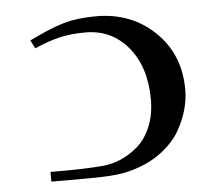

<svg xmlns="http://www.w3.org/2000/svg" viewBox="-40 -488 591 531"><g transform="rotate(-5 255.5 -222.5)"><path d="M58.1 -394Q116.7 -422.9 154.8 -433.8Q192.9 -444.8 245.1 -444.8Q342.3 -444.8 407.7 -382.1Q473.1 -319.3 473.1 -221.2Q473.1 -193.8 465.3 -165.8Q457.5 -137.7 441.2 -108.9Q424.8 -80.1 394.3 -55.7Q363.8 -31.2 323.2 -17.1Q292 -6.3 261.7 -3.2Q231.4 0 176.8 0H82V-26.9H113.8Q176.8 -26.9 226.1 -30.8Q250.5 -32.7 275.1 -42.7Q299.8 -52.7 323.2 -72Q346.7 -91.3 361.3 -125Q376 -158.7 376 -202.1Q376 -292.5 330.1 -347.7Q284.2 -402.8 211.9 -402.8Q170.9 -402.8 139.2 -395.3Q107.4 -387.7 69.8 -371.1Z"/></g></svg>

Font: Dehuti Alt
Style: Bold
Weight: 700
Version: Version 1.2